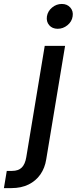

<svg xmlns="http://www.w3.org/2000/svg" viewBox="-124 -757 392 981"><path d="M104.5 -522.5H208.5L112.3 56.6Q105.5 101.1 82.3 134.3Q59.1 167.5 21.7 185.8Q-15.6 204.1 -65.4 204.1H-104L-89.4 116.2H-62.5Q-30.3 116.2 -12.9 99.1Q4.4 82 10.3 45.9ZM170.9 -609.9Q143.1 -609.9 127.4 -628.2Q111.8 -646.5 115.7 -673.3Q120.1 -700.2 142.1 -718.5Q164.1 -736.8 191.9 -736.8Q219.2 -736.8 235.4 -718.3Q251.5 -699.7 247.1 -673.3Q243.2 -646.5 220.7 -628.2Q198.2 -609.9 170.9 -609.9Z"/></svg>

Font: Inter 28pt Medium
Style: Italic
Weight: 500
Italic angle: -9.3988°
Designer: Rasmus Andersson
Foundry: rsms
Version: Version 4.001;git-66647c0bb